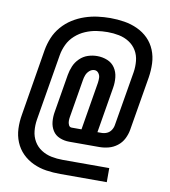

<svg xmlns="http://www.w3.org/2000/svg" viewBox="-93 -850 905 1020"><g transform="rotate(10 360.0 -340.0)"><path d="M301 91H552V15H301Q269 15 239.5 9Q210 3 185 -13Q160 -29 145 -54.5Q130 -80 127 -110.5Q124 -141 129 -172L189 -531Q194 -560 207.5 -588.5Q221 -617 245.5 -639Q270 -661 299.5 -673.5Q329 -686 359 -690.5Q389 -695 419 -695Q450 -695 480 -689Q510 -683 535 -667Q560 -651 575 -626Q590 -601 593 -570Q596 -539 591 -508L542 -217Q540 -202 531.5 -188.5Q523 -175 509 -168.5Q495 -162 480 -162H457L498 -408Q503 -437 500 -465.5Q497 -494 482 -516.5Q467 -539 441 -549.5Q415 -560 386 -560Q361 -560 336.5 -552Q312 -544 292.5 -525Q273 -506 263 -482Q253 -458 249 -434L215 -230Q210 -202 212.5 -175.5Q215 -149 228.5 -127.5Q242 -106 266.5 -96Q291 -86 318 -86H480Q505 -86 530 -92.5Q555 -99 576.5 -115.5Q598 -132 610 -156Q622 -180 626 -204L675 -496Q681 -534 679.5 -572Q678 -610 664 -644Q650 -678 625 -703Q600 -728 566.5 -743.5Q533 -759 495.5 -765Q458 -771 420 -771Q386 -771 351.5 -766.5Q317 -762 283 -750.5Q249 -739 218 -719.5Q187 -700 162.5 -671.5Q138 -643 124.5 -610Q111 -577 105 -543L46 -185Q39 -146 40.5 -108Q42 -70 56 -36Q70 -2 95.5 23.5Q121 49 154.5 64.5Q188 80 225 85.5Q262 91 301 91ZM318 -162Q307 -162 302 -172.5Q297 -183 297 -194.5Q297 -206 299 -217L333 -421Q335 -435 340.5 -449Q346 -463 358 -473.5Q370 -484 385 -484Q398 -484 406.5 -473Q415 -462 415.5 -448.5Q416 -435 414 -421L371 -162Z"/></g></svg>

Font: Iosevka Sparkle
Style: Italic
Weight: 400
Italic angle: -9°
Designer: Belleve Invis
Foundry: Belleve Invis
Version: Version 4.5.0; ttfautohint (v1.8.3)